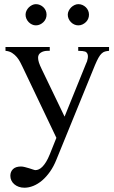

<svg xmlns="http://www.w3.org/2000/svg" viewBox="-20 -669 540 906"><path d="M494.6 -429.2Q483.9 -428.2 475.6 -426Q467.3 -423.8 459.7 -416.7Q452.1 -409.7 444.8 -396.7Q437.5 -383.8 428.2 -361.8L246.1 84.5Q233.4 116.2 216.1 140.9Q198.7 165.5 179 182.4Q159.2 199.2 137.7 208Q116.2 216.8 95.2 216.8Q80.6 216.8 68.4 212.4Q56.2 208 47.4 200.4Q38.6 192.9 33.7 182.6Q28.8 172.4 28.8 160.6Q28.8 141.1 41.5 128.9Q54.2 116.7 79.1 116.7Q86.9 116.7 97.4 119.4Q107.9 122.1 118.2 125.2Q128.4 128.4 136.2 131.1Q144 133.8 147 133.8Q154.8 133.8 163.1 130.1Q171.4 126.5 179.9 117.9Q188.5 109.4 197.3 95.2Q206.1 81.1 214.8 59.6L246.1 -18.6L85.4 -355.5Q81.1 -364.3 75 -376.2Q68.8 -388.2 59.6 -399.4Q50.3 -410.6 37.1 -419.2Q23.9 -427.7 5.9 -429.2V-447.3H214.8V-429.2H204.1Q186 -429.2 172.9 -420.9Q159.7 -412.6 159.7 -396.5Q159.7 -386.2 163.8 -373.5Q168 -360.8 176.3 -343.8L284.7 -118.7L384.8 -365.7Q392.1 -379.4 394.3 -394.8Q396.5 -410.2 390.6 -418.5Q389.2 -420.4 387.2 -422.4Q385.3 -424.3 380.9 -425.8Q376.5 -427.2 368.9 -428.2Q361.3 -429.2 349.1 -429.2V-447.3H494.6ZM199.7 -599.6Q199.7 -589.4 195.8 -580.3Q191.9 -571.3 184.8 -564.5Q177.7 -557.6 168.7 -553.5Q159.7 -549.3 149.4 -549.3Q139.6 -549.3 130.9 -553.5Q122.1 -557.6 115.2 -564.7Q108.4 -571.8 104.5 -580.8Q100.6 -589.8 100.6 -599.6Q100.6 -608.9 104.7 -617.9Q108.9 -627 115.7 -633.8Q122.6 -640.6 131.3 -645Q140.1 -649.4 149.4 -649.4Q159.7 -649.4 168.7 -645.5Q177.7 -641.6 184.8 -634.8Q191.9 -627.9 195.8 -618.9Q199.7 -609.9 199.7 -599.6ZM399.9 -599.6Q399.9 -589.4 396 -580.3Q392.1 -571.3 385 -564.5Q377.9 -557.6 368.9 -553.5Q359.9 -549.3 349.6 -549.3Q339.4 -549.3 330.3 -553.5Q321.3 -557.6 314.5 -564.7Q307.6 -571.8 303.7 -580.8Q299.8 -589.8 299.8 -599.6Q299.8 -608.9 304.2 -617.9Q308.6 -627 315.4 -633.8Q322.3 -640.6 331.3 -645Q340.3 -649.4 349.6 -649.4Q359.9 -649.4 368.9 -645.5Q377.9 -641.6 385 -634.8Q392.1 -627.9 396 -618.9Q399.9 -609.9 399.9 -599.6Z"/></svg>

Font: Doulos SIL Compact
Style: Regular
Weight: 400
Designer: Walt Agee, Victor Gaultney, Peter Martin, Debbi Hosken
Foundry: SIL International
Version: Version 4.110; 2011; Maintenance release ; LnSpcTght